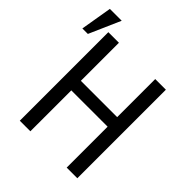

<svg xmlns="http://www.w3.org/2000/svg" viewBox="-221 -950 1090 1090"><g transform="rotate(45 324.0 -405.5)"><path d="M579.6 0H494.1V-328.6H202.6V0H117.7V-710.9H202.6V-405.3H494.1V-710.9H579.6ZM30.3 -810.5H125.5L42.5 -621.6H-1.5Z"/></g></svg>

Font: Roboto Mono
Style: Regular
Weight: 400
Designer: Google
Version: Version 2.000985; 2015; ttfautohint (v1.3)